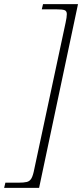

<svg xmlns="http://www.w3.org/2000/svg" viewBox="-56 -780 397 928"><path d="M-36 128 -30 103H32Q59 103 73.5 99.5Q88 96 96 82Q104 68 110 36L261 -670Q264 -683 265.5 -694Q267 -705 267 -712Q267 -726 257 -730.5Q247 -735 213 -735H146L152 -760H321L133 128Z"/></svg>

Font: Noto Serif ExtraLight
Style: Italic
Weight: 200
Italic angle: -12°
Designer: Monotype Design Team
Foundry: Monotype Imaging Inc.
Version: Version 2.014; ttfautohint (v1.8.4.7-5d5b)